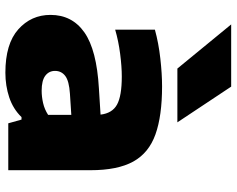

<svg xmlns="http://www.w3.org/2000/svg" viewBox="-101 -747 858 696"><g transform="rotate(90 328.0 -399.0)"><path d="M243.5 10.5Q139 10.5 86.5 -36.2Q34 -83 34 -153Q34 -231.5 97.5 -276Q161 -320.5 300 -328.5L395.5 -334.5Q390.5 -377 359.2 -394.2Q328 -411.5 257 -411.5Q221.5 -411.5 175 -405.5Q128.5 -399.5 87.5 -387.5V-531.5Q136.5 -545 192 -551.2Q247.5 -557.5 293 -557.5Q400 -557.5 467.2 -533.5Q534.5 -509.5 565.8 -452.8Q597 -396 597 -298V0H427L413.5 -48H404.5Q375 -17.5 333 -3.5Q291 10.5 243.5 10.5ZM237 -169.5Q237 -147.5 254.5 -134.2Q272 -121 309 -121Q330.5 -121 353.5 -126.2Q376.5 -131.5 396.5 -144.5V-228.5L319.5 -223.5Q273.5 -220.5 255.2 -206.5Q237 -192.5 237 -169.5ZM228.5 -613 68.5 -808H294L423.5 -613Z"/></g></svg>

Font: Encode Sans Exp XBd
Style: Regular
Weight: 800
Width: 7
Designer: Multiple Designers
Foundry: Impallari Type
Version: Version 3.002; ttfautohint (v1.8.3) -l 8 -r 50 -G 200 -x 14 